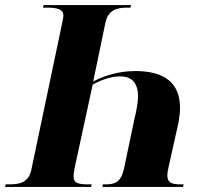

<svg xmlns="http://www.w3.org/2000/svg" viewBox="-42 -734 795 754"><path d="M473 -714H129L127 -704H140C183 -704 207 -698 207 -673C207 -667 205 -657 201 -638L81 -67C70 -17 36 -10 -7 -10H-20L-22 0H316L318 -10H305C261 -10 247 -17 247 -40C247 -48 248 -59 251 -74L322 -402C356 -420 392 -434 430 -434C474 -434 500 -410 500 -355C500 -331 492 -290 487 -272L445 -72C433 -18 409 -10 373 -10H362L360 0H677L679 -10H668C632 -10 615 -16 615 -47C615 -53 617 -66 620 -78L649 -208C658 -246 665 -278 665 -310C665 -411 601 -455 489 -455C419 -455 362 -434 324 -414L372 -645C383 -696 418 -704 458 -704H470Z"/></svg>

Font: Noto Serif Display SemiCondensed ExtraBold
Style: Italic
Weight: 800
Width: 4
Italic angle: -12°
Designer: Monotype Design Team
Foundry: Monotype Imaging Inc.
Version: Version 2.009